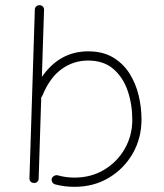

<svg xmlns="http://www.w3.org/2000/svg" viewBox="-20 -702 627 732"><path d="M131.3 -682.1Q138.7 -682.1 143.6 -676.8Q148.4 -671.4 147.9 -664.1L139.6 -408.7Q207.5 -506.3 315.9 -506.3Q371.6 -506.3 410.4 -483.4Q449.2 -460.4 473.4 -422.4Q497.6 -384.3 508.5 -338.4Q519.5 -292.5 519.5 -246.6Q519.5 -175.3 486.1 -116.9Q452.6 -58.6 395 -24.2Q337.4 10.3 263.7 10.3Q225.6 10.3 190.4 1Q183.6 -0.5 179.7 -7.1Q175.8 -13.7 177.2 -20.5Q179.2 -27.3 186 -31.2Q192.9 -35.2 199.7 -33.7Q230.5 -24.9 263.7 -24.9Q327.1 -24.9 377 -54.7Q426.8 -84.5 455.6 -134.8Q484.4 -185.1 484.4 -245.6Q484.4 -304.2 466.8 -355.7Q449.2 -407.2 412.1 -439.2Q375 -471.2 315.9 -471.2Q260.3 -471.2 215.1 -438.7Q169.9 -406.2 142.1 -338.4Q140.6 -334 137.2 -331.1L127.4 -21.5Q127.4 -13.7 122.1 -8.8Q116.7 -3.9 109.4 -4.4Q101.6 -4.4 96.7 -9.8Q91.8 -15.1 92.3 -22.9L112.8 -665.5Q112.8 -672.9 118.2 -677.7Q123.5 -682.6 131.3 -682.1Z"/></svg>

Font: Mikhak-DS2-FD ExtraLight
Style: Regular
Weight: 200
Designer: Amin Abedi
Version: Version 3.2